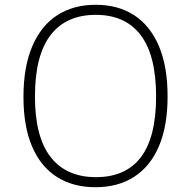

<svg xmlns="http://www.w3.org/2000/svg" viewBox="-20 -772 798 802"><path d="M379 10Q285 10 217.5 -33Q150 -76 114 -160Q78 -244 78 -367Q78 -492 114.5 -578Q151 -664 218.5 -708Q286 -752 380 -752Q474 -752 541 -708Q608 -664 644 -579Q680 -494 680 -369Q680 -246 644 -161.5Q608 -77 540.5 -33.5Q473 10 379 10ZM381 -32Q505 -32 568.5 -115.5Q632 -199 632 -369Q632 -541 567.5 -625.5Q503 -710 380 -710Q256 -710 191 -625Q126 -540 126 -369Q126 -200 191.5 -116Q257 -32 381 -32Z"/></svg>

Font: Libre Franklin Thin
Style: Regular
Weight: 100
Designer: Pablo Impallari, Rodrigo Fuenzalida, Nhung Nguyen
Foundry: Impallari Type
Version: Version 3.000